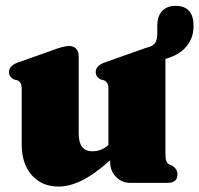

<svg xmlns="http://www.w3.org/2000/svg" viewBox="-20 -640 698 672"><path d="M56 -135V-327Q56 -343 52 -349.2Q48 -355.5 40.5 -359L30 -361.5Q11.5 -370.5 11.5 -388Q11.5 -409 40.5 -420.5L163.5 -464Q202.5 -479 221.5 -479Q238 -479 246.8 -469Q255.5 -459 255.5 -443.5V-172Q255.5 -110.5 303 -110.5Q335.5 -110.5 359.5 -132.5V-327Q359.5 -343 355.5 -349.2Q351.5 -355.5 344 -359L333.5 -361.5Q315 -370.5 315 -388Q315 -409 344 -420.5L467 -464Q491.5 -473.5 503.5 -476Q520 -482.5 525.2 -493.5Q530.5 -504.5 530.5 -521.5V-549.5Q530.5 -583 547.2 -601.2Q564 -619.5 594.5 -619.5Q657.5 -619.5 657.5 -549Q657.5 -506.5 631.8 -476.5Q606 -446.5 559 -434V-104.5Q559 -84.5 562 -76.8Q565 -69 571.5 -65L582 -60.5Q601 -49 601 -30Q601 0 567.5 0H436Q406 0 385.8 -21.2Q365.5 -42.5 365.5 -73V-79Q309.5 -29 266 -8Q222.5 13 185 13Q127 13 91.5 -26.5Q56 -66 56 -135Z"/></svg>

Font: Fraunces 72pt Soft Black
Style: Regular
Weight: 900
Version: Version 1.000;[b76b70a41]